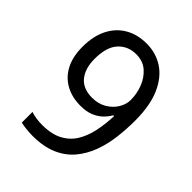

<svg xmlns="http://www.w3.org/2000/svg" viewBox="-207 -840 965 965"><g transform="rotate(45 275.5 -357.0)"><path d="M190 10Q171 10 147 7.5Q123 5 106 1V-75Q123 -69 144.5 -66Q166 -63 187 -63Q253 -63 296 -86Q339 -109 363 -148.5Q387 -188 398 -240Q409 -292 411 -350H405Q392 -327 371.5 -308Q351 -289 322.5 -278Q294 -267 255 -267Q194 -267 148 -292.5Q102 -318 77 -366.5Q52 -415 52 -484Q52 -559 78.5 -612.5Q105 -666 154 -695Q203 -724 269 -724Q335 -724 387.5 -690Q440 -656 471 -586Q502 -516 502 -409Q502 -348 494.5 -287.5Q487 -227 467 -173.5Q447 -120 412 -78.5Q377 -37 322.5 -13.5Q268 10 190 10ZM267 -337Q311 -337 344 -356.5Q377 -376 395 -406Q413 -436 413 -467Q413 -511 397 -552.5Q381 -594 349.5 -621.5Q318 -649 270 -649Q212 -649 175 -609Q138 -569 138 -484Q138 -416 170.5 -376.5Q203 -337 267 -337Z"/></g></svg>

Font: lmalayalam25
Style: Book
Weight: 400
Designer: Jelle Bosma - Monotype Design Team
Foundry: Monotype Imaging Inc.
Version: Version 2.003